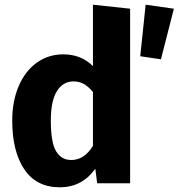

<svg xmlns="http://www.w3.org/2000/svg" viewBox="-20 -779 759 816"><path d="M533 -742V0H393L385 -62Q329 17 234 17Q135 17 83.5 -59Q32 -135 32 -267Q32 -348 59 -412Q86 -476 135.5 -512Q185 -548 249 -548Q325 -548 375 -498V-759ZM375 -159V-388Q356 -411 336.5 -422Q317 -433 292 -433Q248 -433 222 -392Q196 -351 196 -266Q196 -173 218.5 -136Q241 -99 283 -99Q338 -99 375 -159ZM719 -742 599 -759 576 -540 664 -527Z"/></svg>

Font: FiraGOUPP
Style: Bold
Weight: 700
Designer: bBox Type
Foundry: bBox Type GmbH
Version: Version 1.001